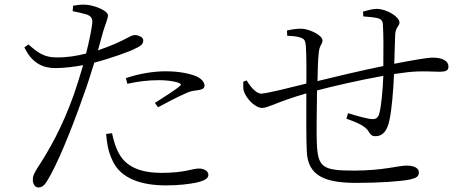

<svg xmlns="http://www.w3.org/2000/svg" viewBox="-20 -795 2040 843"><path d="M539 -427C583 -437 630 -443 677 -443C707 -443 740 -440 765 -431C774 -428 778 -423 769 -417C756 -404 696 -366 660 -343L674 -324C708 -342 756 -368 784 -380C810 -393 823 -396 842 -398C861 -401 878 -403 878 -419C878 -434 865 -449 844 -459C819 -470 773 -482 707 -482C644 -482 579 -468 533 -452ZM472 -210C478 -180 488 -144 507 -113C540 -60 602 -36 689 -36C793 -36 823 -55 853 -55C873 -55 895 -46 895 -27C895 -8 868 1 841 7C811 13 766 19 709 19C602 19 509 -10 473 -92C454 -132 449 -170 446 -207ZM105 -600 87 -587C120 -518 168 -496 223 -496C262 -496 307 -502 345 -509C332 -465 318 -419 304 -379C253 -236 195 -134 142 -54C130 -32 124 -24 124 -6C124 12 134 28 147 28C164 28 173 21 186 1C230 -69 294 -226 343 -366C361 -415 379 -470 394 -520C467 -539 550 -569 570 -580C600 -593 609 -602 609 -618C609 -632 588 -641 572 -641C564 -641 554 -637 540 -629C508 -612 464 -592 410 -574L433 -657C442 -687 454 -713 454 -728C453 -750 390 -772 360 -774C336 -776 321 -773 301 -770L299 -746C319 -742 342 -737 362 -731C381 -723 387 -714 385 -692C381 -659 371 -612 358 -560C320 -550 274 -542 226 -543C176 -543 146 -563 105 -600Z M1575 -723C1600 -721 1621 -719 1635 -716C1653 -712 1660 -704 1661 -689C1664 -649 1664 -567 1663 -505C1568 -486 1435 -454 1374 -439C1375 -489 1376 -532 1379 -557C1381 -597 1396 -600 1396 -617C1396 -642 1334 -669 1303 -669C1277 -669 1258 -665 1240 -661L1241 -638C1259 -637 1284 -636 1299 -630C1315 -625 1321 -619 1323 -590C1325 -564 1326 -500 1325 -428C1261 -412 1150 -384 1127 -384C1104 -384 1078 -416 1063 -442L1048 -436C1048 -419 1047 -402 1052 -391C1066 -355 1104 -321 1131 -321C1157 -321 1197 -348 1325 -385C1325 -289 1324 -187 1327 -131C1331 -23 1406 8 1545 8C1651 8 1742 1 1781 -7C1809 -14 1819 -20 1819 -39C1819 -58 1796 -68 1765 -68C1731 -68 1660 -46 1537 -46C1397 -46 1375 -58 1371 -169C1369 -215 1371 -311 1372 -398C1441 -416 1561 -444 1663 -462C1661 -403 1654 -327 1645 -295C1639 -276 1629 -272 1616 -272C1598 -272 1550 -285 1508 -298L1501 -274C1540 -259 1584 -245 1600 -215C1610 -199 1617 -197 1629 -197C1662 -197 1681 -223 1690 -268C1700 -313 1707 -397 1710 -470L1770 -478C1835 -485 1873 -480 1911 -480C1936 -480 1949 -485 1949 -502C1949 -529 1920 -542 1880 -542C1856 -542 1788 -530 1711 -515L1715 -640C1716 -676 1734 -680 1734 -696C1734 -721 1678 -756 1634 -756C1615 -756 1596 -750 1574 -744Z"/></svg>

Font: Noto Serif CJK SC Light
Style: Regular
Weight: 300
Designer: Ryoko NISHIZUKA 西塚涼子 (kana & ideographs); Frank Grießhammer (Latin, Greek & Cyrillic); Wenlong ZHANG 张文龙 (bopomofo); San
Foundry: Adobe
Version: Version 2.001;hotconv 1.1.0;makeotfexe 2.6.0